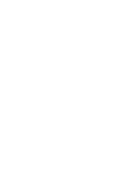

<svg xmlns="http://www.w3.org/2000/svg" viewBox="-20 -670 440 640"><path d="M300 -250Q300 -250 300 -250Q300 -250 300 -250Q300 -250 300 -250Q300 -250 300 -250Q300 -250 300 -250Q300 -250 300 -250Q300 -250 300 -250Q300 -250 300 -250Q300 -250 300 -250Q300 -250 300 -250Q300 -250 300 -250Q300 -250 300 -250ZM300 -150Q300 -150 300 -150Q300 -150 300 -150Q300 -150 300 -150Q300 -150 300 -150Q300 -150 300 -150Q300 -150 300 -150Q300 -150 300 -150Q300 -150 300 -150Q300 -150 300 -150Q300 -150 300 -150Q300 -150 300 -150Q300 -150 300 -150ZM200 -350Q200 -350 200 -350Q200 -350 200 -350Q200 -350 200 -350Q200 -350 200 -350Q200 -350 200 -350Q200 -350 200 -350Q200 -350 200 -350Q200 -350 200 -350Q200 -350 200 -350Q200 -350 200 -350Q200 -350 200 -350Q200 -350 200 -350ZM100 -250Q100 -250 100 -250Q100 -250 100 -250Q100 -250 100 -250Q100 -250 100 -250Q100 -250 100 -250Q100 -250 100 -250Q100 -250 100 -250Q100 -250 100 -250Q100 -250 100 -250Q100 -250 100 -250Q100 -250 100 -250Q100 -250 100 -250ZM100 -150Q100 -150 100 -150Q100 -150 100 -150Q100 -150 100 -150Q100 -150 100 -150Q100 -150 100 -150Q100 -150 100 -150Q100 -150 100 -150Q100 -150 100 -150Q100 -150 100 -150Q100 -150 100 -150Q100 -150 100 -150Q100 -150 100 -150ZM200 -50Q200 -50 200 -50Q200 -50 200 -50Q200 -50 200 -50Q200 -50 200 -50Q200 -50 200 -50Q200 -50 200 -50Q200 -50 200 -50Q200 -50 200 -50Q200 -50 200 -50Q200 -50 200 -50Q200 -50 200 -50Q200 -50 200 -50ZM200 -650Q200 -650 200 -650Q200 -650 200 -650Q200 -650 200 -650Q200 -650 200 -650Q200 -650 200 -650Q200 -650 200 -650Q200 -650 200 -650Q200 -650 200 -650Q200 -650 200 -650Q200 -650 200 -650Q200 -650 200 -650Q200 -650 200 -650ZM100 -550Q100 -550 100 -550Q100 -550 100 -550Q100 -550 100 -550Q100 -550 100 -550Q100 -550 100 -550Q100 -550 100 -550Q100 -550 100 -550Q100 -550 100 -550Q100 -550 100 -550Q100 -550 100 -550Q100 -550 100 -550Q100 -550 100 -550ZM300 -550Q300 -550 300 -550Q300 -550 300 -550Q300 -550 300 -550Q300 -550 300 -550Q300 -550 300 -550Q300 -550 300 -550Q300 -550 300 -550Q300 -550 300 -550Q300 -550 300 -550Q300 -550 300 -550Q300 -550 300 -550Q300 -550 300 -550Z"/></svg>

Font: TINY 5x3
Style: Regular
Weight: 400
Designer: Jack Halten Fahnestock
Foundry: Velvetyne Type Foundry
Version: Version 1.002